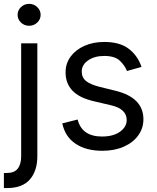

<svg xmlns="http://www.w3.org/2000/svg" viewBox="-33 -770 813 995"><path d="M76.7 -545.5H160.5V39.8Q160.5 115.4 121.8 160Q83.1 204.5 4.3 204.5H-12.8V126.4H2.8Q41.2 126.4 58.9 103.9Q76.7 81.3 76.7 39.8ZM117.9 -636.4Q93.4 -636.4 75.8 -653.1Q58.2 -669.7 58.2 -693.2Q58.2 -716.6 75.8 -733.3Q93.4 -750 117.9 -750Q142.4 -750 160 -733.3Q177.6 -716.6 177.6 -693.2Q177.6 -669.7 160 -653.1Q142.4 -636.4 117.9 -636.4Z M700.3 -423.3 625 -402Q614 -430.4 588.1 -455.3Q562.1 -480.1 507.1 -480.1Q457 -480.1 423.8 -457.2Q390.6 -434.3 390.6 -399.1Q390.6 -367.9 413.4 -349.8Q436.1 -331.7 484.4 -319.6L565.3 -299.7Q710.2 -264.2 710.2 -152Q710.2 -105.1 683.4 -68.2Q656.6 -31.2 608.7 -9.9Q560.7 11.4 497.2 11.4Q413.7 11.4 359 -24.9Q304.3 -61.1 289.8 -130.7L369.3 -150.6Q391.7 -62.5 495.7 -62.5Q554.3 -62.5 589 -87.5Q623.6 -112.6 623.6 -147.7Q623.6 -205.6 542.6 -224.4L451.7 -245.7Q376.8 -263.5 341.8 -301Q306.8 -338.4 306.8 -394.9Q306.8 -441.1 332.9 -476.6Q359 -512.1 404.3 -532.3Q449.6 -552.6 507.1 -552.6Q588.1 -552.6 634.4 -517Q680.8 -481.5 700.3 -423.3Z"/></svg>

Font: Inter Alia
Style: Regular
Weight: 400
Designer: Rasmus Andersson (Latin, Greek, Cyrillic etc.) and Evan from Shavian.info (Shavian, old style figures)
Foundry: Shavian.info
Version: Version 0.001;git-37ab20767